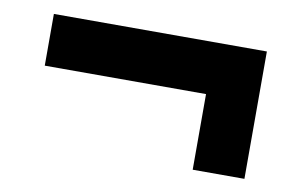

<svg xmlns="http://www.w3.org/2000/svg" viewBox="-44 -483 666 435"><g transform="rotate(10 289.0 -265.5)"><path d="M539 -412V-119H420V-293H49V-412Z"/></g></svg>

Font: Noto Sans ExtraBold
Style: Italic
Weight: 800
Italic angle: -12°
Designer: Monotype Design Team
Foundry: Monotype Imaging Inc.
Version: Version 2.013; ttfautohint (v1.8.4.7-5d5b)